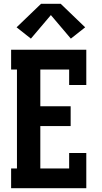

<svg xmlns="http://www.w3.org/2000/svg" viewBox="-20 -999 540 1019"><path d="M39 0V-105H70V-630H39V-735H438V-548H347V-630H194V-435H355V-330H194V-105H347V-187H438V0ZM144 -794 68 -854 198 -979H302L432 -854L356 -794L250 -919Z"/></svg>

Font: Iosevka Slab Extrabold
Style: Regular
Weight: 800
Monospace: yes
Designer: Belleve Invis
Foundry: Belleve Invis
Version: Version 11.1.1; ttfautohint (v1.8.3)